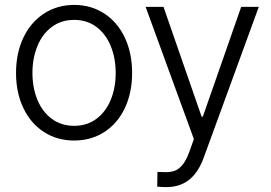

<svg xmlns="http://www.w3.org/2000/svg" viewBox="-20 -558 1098 777"><path d="M44.9 -262.7Q44.9 -343.3 74.7 -405.8Q104.5 -468.3 158.2 -503.2Q211.9 -538.1 280.3 -538.1Q348.6 -538.1 402.1 -503.2Q455.6 -468.3 485.1 -405.8Q514.6 -343.3 514.6 -262.7Q514.6 -182.6 485.1 -120.4Q455.6 -58.1 402.1 -23.7Q348.6 10.7 280.3 10.7Q211.4 10.7 158 -23.7Q104.5 -58.1 74.7 -120.4Q44.9 -182.6 44.9 -262.7ZM448.2 -262.7Q448.2 -321.8 428.5 -370.8Q408.7 -419.9 370.6 -448.7Q332.5 -477.5 280.3 -477.5Q227.5 -477.5 189.2 -448.7Q150.9 -419.9 131.1 -370.8Q111.3 -321.8 111.3 -262.7Q111.3 -203.6 131.1 -154.8Q150.9 -106 189.2 -77.4Q227.5 -48.8 280.3 -48.8Q332.5 -48.8 370.6 -77.4Q408.7 -106 428.5 -154.8Q448.2 -203.6 448.2 -262.7ZM616.2 197.3 617.2 137.7 649.4 138.7Q670.4 138.7 686 133.5Q701.7 128.4 717.3 110.6Q732.9 92.8 746.1 56.6L764.6 4.9L569.3 -530.3H641.6L795.9 -85.9H800.8L956.1 -530.3H1027.3L803.7 82Q781.7 141.1 744.6 170.2Q707.5 199.2 653.3 199.2Q633.8 199.2 616.2 197.3Z"/></svg>

Font: Pretendard JP Light
Style: Regular
Weight: 300
Designer: Base glyphs from Inter by Rasmus Andersson; Hangeul glyphs from Noto Sans CJK(Source Han Sans) by Jang Soo-young and Kan
Foundry: Kil Hyung-jin
Version: Version 1.309